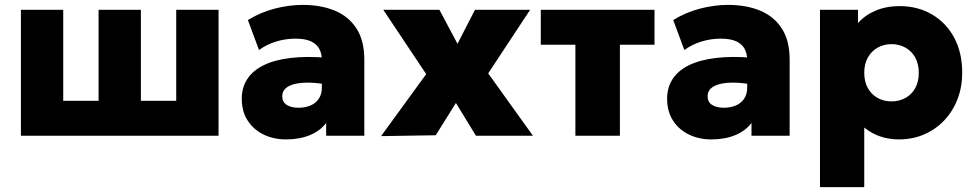

<svg xmlns="http://www.w3.org/2000/svg" viewBox="-20 -555 3980 785"><path d="M65.5 0V-515H238.5V-143H383V-515H556V-143H700.5V-515H873.5V0Z M1149.5 15Q1099 15 1058 -4.8Q1017 -24.5 992.8 -61.8Q968.5 -99 968.5 -151.5Q968.5 -197 990.8 -231.5Q1013 -266 1057.2 -288Q1101.5 -310 1167.8 -318Q1234 -326 1322 -318.5L1323 -208Q1282 -216 1247.5 -217Q1213 -218 1187.5 -212.2Q1162 -206.5 1148 -194Q1134 -181.5 1134 -161.5Q1134 -138 1152.2 -126.2Q1170.5 -114.5 1200.5 -114.5Q1227.5 -114.5 1249 -123.5Q1270.5 -132.5 1283.2 -151Q1296 -169.5 1296 -198V-309Q1296 -334.5 1285.8 -354.5Q1275.5 -374.5 1251.8 -385.8Q1228 -397 1187.5 -397Q1147.5 -397 1108.5 -385Q1069.5 -373 1039 -350.5L993.5 -473Q1044.5 -504.5 1103 -519.8Q1161.5 -535 1218 -535Q1291.5 -535 1348.2 -511.8Q1405 -488.5 1437.2 -439Q1469.5 -389.5 1469.5 -311.5V0H1313.5V-52.5Q1289.5 -20 1247 -2.5Q1204.5 15 1149.5 15Z M1538 1.5 1722.5 -252 1547 -515H1776.5L1850.5 -376L1922 -515H2147.5L1976 -255L2159 0H1926L1844 -134L1761.5 -2Z M2332.5 0V-372H2191V-515H2656V-372H2514.5V0Z M2888.5 15Q2838 15 2797 -4.8Q2756 -24.5 2731.8 -61.8Q2707.5 -99 2707.5 -151.5Q2707.5 -197 2729.8 -231.5Q2752 -266 2796.2 -288Q2840.5 -310 2906.8 -318Q2973 -326 3061 -318.5L3062 -208Q3021 -216 2986.5 -217Q2952 -218 2926.5 -212.2Q2901 -206.5 2887 -194Q2873 -181.5 2873 -161.5Q2873 -138 2891.2 -126.2Q2909.5 -114.5 2939.5 -114.5Q2966.5 -114.5 2988 -123.5Q3009.5 -132.5 3022.2 -151Q3035 -169.5 3035 -198V-309Q3035 -334.5 3024.8 -354.5Q3014.5 -374.5 2990.8 -385.8Q2967 -397 2926.5 -397Q2886.5 -397 2847.5 -385Q2808.5 -373 2778 -350.5L2732.5 -473Q2783.5 -504.5 2842 -519.8Q2900.5 -535 2957 -535Q3030.5 -535 3087.2 -511.8Q3144 -488.5 3176.2 -439Q3208.5 -389.5 3208.5 -311.5V0H3052.5V-52.5Q3028.5 -20 2986 -2.5Q2943.5 15 2888.5 15Z M3332.5 210V-515H3488V-460.5Q3515.5 -492.5 3559.2 -511.2Q3603 -530 3658.5 -530Q3731.5 -530 3789.5 -496.5Q3847.5 -463 3880.8 -401.8Q3914 -340.5 3914 -257.5Q3914 -199.5 3895 -150Q3876 -100.5 3841.2 -63.5Q3806.5 -26.5 3759.2 -5.8Q3712 15 3655 15Q3614.5 15 3578.8 2.8Q3543 -9.5 3513.5 -33.5V210ZM3625 -140.5Q3657 -140.5 3682.5 -154.8Q3708 -169 3722.2 -195.2Q3736.5 -221.5 3736.5 -257.5Q3736.5 -293.5 3722 -319.8Q3707.5 -346 3682 -360.2Q3656.5 -374.5 3625 -374.5Q3593.5 -374.5 3568.2 -360.2Q3543 -346 3528.2 -319.8Q3513.5 -293.5 3513.5 -257.5Q3513.5 -221.5 3528 -195.2Q3542.5 -169 3567.8 -154.8Q3593 -140.5 3625 -140.5Z"/></svg>

Font: Geologica Roman ExtraBold
Style: Regular
Weight: 800
Designer: Sindre Bremnes, Frode Helland
Foundry: Monokrom Skriftforlag AS
Version: Version 1.010;gftools[0.9.28]